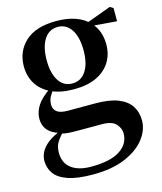

<svg xmlns="http://www.w3.org/2000/svg" viewBox="-119 -640 835 987"><g transform="rotate(-15 298.0 -146.5)"><path d="M254.8 259.3Q168.7 259.3 119.2 241.5Q69.8 223.8 49.5 193.9Q29.2 164.1 29.2 128Q29.2 85.1 63.1 50.6Q96.9 16.2 165.3 -7.2L168.4 -0.8Q140.7 27 126.3 49.7Q111.9 72.4 111.9 106.1Q111.9 160.8 149.7 189.4Q187.5 218 255.1 218Q357.2 218 408.3 184.5Q459.4 151 459.4 95.5Q459.4 68.3 438.4 44.8Q417.4 21.2 362.8 21.2H247.7Q209.6 21.2 186.6 19.9Q163.7 18.5 142.4 11.6V8.1Q60.1 -15.7 60.1 -88.6Q60.1 -123.2 81.3 -157.2Q102.5 -191.1 156.2 -227.3V-236.3L175.8 -226.5Q156.3 -202.1 146.8 -184.1Q137.3 -166 137.3 -143Q137.3 -118.4 154.9 -104.7Q172.6 -91 212.8 -91H359.1Q434.5 -91 480.2 -72.5Q525.8 -54 546.9 -21.1Q567.9 11.8 567.9 55.3Q567.9 106.6 531.4 153.4Q495 200.2 425 229.8Q355 259.3 254.8 259.3ZM272.3 -189.2Q200.3 -189.2 151.3 -212.6Q102.4 -236.1 77.6 -276.7Q52.8 -317.3 52.8 -369.1Q52.8 -449.4 108.6 -500.6Q164.5 -551.9 273.1 -551.9Q331.8 -551.9 374.7 -536.6Q417.6 -521.4 443.6 -494L447.7 -489.8Q491.9 -443.3 491.9 -369.1Q491.9 -317.3 466.9 -276.7Q442 -236.1 393.4 -212.6Q344.8 -189.2 272.3 -189.2ZM272.1 -220.4Q319.1 -220.4 345.1 -260.8Q371.1 -301.2 371.1 -369.4Q371.1 -441.2 344.8 -481Q318.4 -520.7 273.3 -520.7Q227 -520.7 200.8 -480.5Q174.5 -440.2 174.5 -369.1Q174.5 -300.9 199.9 -260.6Q225.3 -220.4 272.1 -220.4ZM410.2 -482.9V-498.4H416.2L558.6 -550.8L576 -539.8V-469.9Z"/></g></svg>

Font: Noto Serif HK
Style: Regular
Weight: 200
Designer: Ryoko NISHIZUKA 西塚涼子 (kana & ideographs); Frank Grießhammer (Latin, Greek & Cyrillic); Wenlong ZHANG 张文龙 (bopomofo); San
Foundry: Adobe
Version: Version 2.001;hotconv 1.1.0;makeotfexe 2.6.0